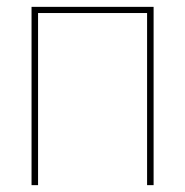

<svg xmlns="http://www.w3.org/2000/svg" viewBox="-20 -540 540 560"><path d="M72 0V-520H428V0H409V-502H91V0Z"/></svg>

Font: Iosevka Thin
Style: Regular
Weight: 100
Monospace: yes
Designer: Belleve Invis
Foundry: Belleve Invis
Version: Version 32.5.0; ttfautohint (v1.8.4)